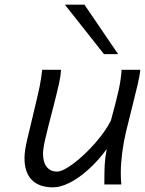

<svg xmlns="http://www.w3.org/2000/svg" viewBox="-20 -783 616 815"><path d="M433.1 -150.4Q397 -101.1 356.4 -64.5Q315.9 -27.8 276.6 -7.8Q237.3 12.2 205.1 12.2Q146 12.2 115 -19.3Q84 -50.8 84 -111.8Q84 -142.6 95.7 -191.9L129.4 -333Q142.1 -385.7 148.4 -416.5Q154.8 -447.3 159.2 -486.8H239.3Q237.8 -461.4 230.7 -429.2Q223.6 -397 209.5 -341.3Q183.1 -240.7 172.9 -196.3Q162.6 -151.9 162.6 -132.3Q162.6 -93.8 178.5 -74.2Q194.3 -54.7 221.7 -54.7Q246.6 -54.7 292 -88.9Q337.4 -123 382.3 -173.8Q427.2 -224.6 450.7 -271Q474.1 -356.9 483.9 -401.4Q493.7 -445.8 496.1 -486.8H575.7Q573.2 -462.9 564.7 -425.5Q556.2 -388.2 539.6 -323.2Q533.7 -298.8 527.3 -273.7Q521 -248.5 514.6 -222.2Q504.4 -179.7 498.5 -133.3Q492.7 -86.9 492.7 -48.8Q492.7 -17.6 495.1 0H422.9Q422.9 -52.7 424.3 -81.5Q425.8 -110.4 433.1 -150.4ZM338.4 -763.2 481.4 -553.2H421.4L255.4 -763.2Z"/></svg>

Font: Lesson One Light
Style: Italic
Weight: 300
Italic angle: -14°
Designer: But Ko, Victor Gaultney, Annie Olsen, Julie Remington, Don Collingsworth, Eric Hays, Becca Hirsbrunner
Version: Version 1.100